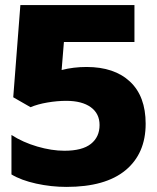

<svg xmlns="http://www.w3.org/2000/svg" viewBox="-20 -719 617 754"><path d="M25 -34V-189Q70 -160 126.5 -143.5Q183 -127 233 -127Q303 -127 337 -154Q371 -181 371 -228Q371 -273 336.5 -298Q302 -323 240 -323Q205 -323 166.5 -316.5Q128 -310 100 -298L32 -337L60 -699H508V-554H231L222 -444Q268 -456 320 -456Q429 -456 490.5 -398.5Q552 -341 552 -233Q552 -116 473 -50.5Q394 15 241 15Q181 15 122 2Q63 -11 25 -34Z"/></svg>

Font: Prompt
Style: Bold
Weight: 700
Designer: Katatrad Team
Foundry: CadsonDemak
Version: Version 1.000